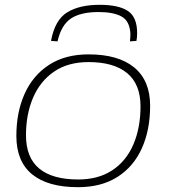

<svg xmlns="http://www.w3.org/2000/svg" viewBox="-20 -768 701 798"><path d="M304 10Q179 10 113.5 -43.5Q48 -97 48 -203Q48 -302 82.5 -378.5Q117 -455 184 -498.5Q251 -542 348 -542Q472 -542 538 -487.5Q604 -433 604 -328Q604 -228 569.5 -151.5Q535 -75 468 -32.5Q401 10 304 10ZM305 -22Q389 -22 447 -60.5Q505 -99 534.5 -168Q564 -237 564 -326Q564 -418 508.5 -464Q453 -510 348 -510Q263 -510 205 -470.5Q147 -431 117.5 -362Q88 -293 88 -206Q88 -113 143 -67.5Q198 -22 305 -22ZM394 -748Q473 -748 511.5 -722.5Q550 -697 550 -630Q550 -612 547 -598L520 -596Q521 -605 521.5 -612.5Q522 -620 522 -628Q519 -681 485 -699.5Q451 -718 390 -718Q316 -718 275.5 -691.5Q235 -665 219 -596L192 -598Q208 -685 259 -716.5Q310 -748 394 -748Z"/></svg>

Font: Georama Extended ExtraLight
Style: Italic
Weight: 200
Width: 7
Italic angle: -9°
Designer: Jean-Baptiste Levee
Foundry: Production Type
Version: Version 1.000